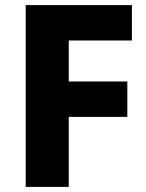

<svg xmlns="http://www.w3.org/2000/svg" viewBox="-20 -734 575 754"><path d="M250 0V-275H480V-414H250V-575H498V-714H81V0Z"/></svg>

Font: Noto Sans Myanmar UI ExtraBold
Style: Regular
Weight: 800
Designer: Monotype Design Team
Foundry: Monotype Imaging Inc.
Version: Version 2.103